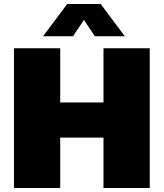

<svg xmlns="http://www.w3.org/2000/svg" viewBox="-20 -943 821 963"><path d="M317 -923H485L606 -761H456L401 -843L346 -761H196ZM50 -701H282V-429H499V-701H731V0H499V-253H282V0H50Z"/></svg>

Font: MontserratBlack
Style: Regular
Weight: 900
Designer: Julieta Ulanovsky
Foundry: Julieta Ulanovsky
Version: Version 4.000